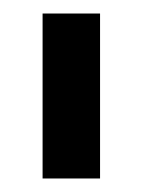

<svg xmlns="http://www.w3.org/2000/svg" viewBox="-20 -701 211 284"><path d="M128 -437H43V-681H128Z"/></svg>

Font: Hind Jalandhar Medium
Style: Regular
Weight: 500
Designer: Namrata Goyal
Foundry: Indian Type Foundry
Version: Version 0.702;PS 1.0;hotconv 1.0.81;makeotf.lib2.5.63406